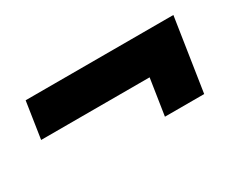

<svg xmlns="http://www.w3.org/2000/svg" viewBox="-49 -477 656 538"><g transform="rotate(-30 279.5 -208.5)"><path d="M366 -91 384 -208H33L51 -326H529L493 -91Z"/></g></svg>

Font: MuseoModerno SemiBold
Style: Italic
Weight: 600
Italic angle: -9°
Designer: Pablo Cosgaya, Héctor Gatti, Marcela Romero, and the Authors of The MuseoModerno Project.
Foundry: Omnibus-Type Team
Version: Version 1.003